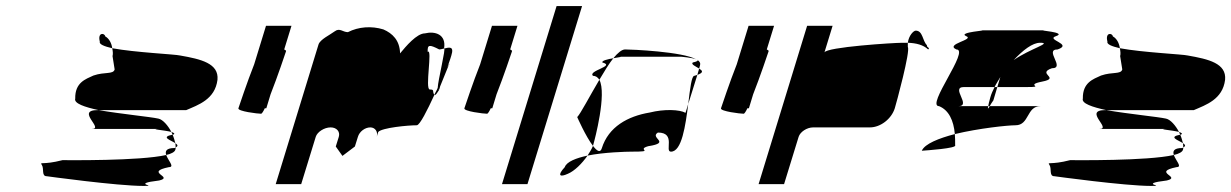

<svg xmlns="http://www.w3.org/2000/svg" viewBox="-20 -795 4059 633"><path d="M118 -251C126 -239 116 -214 134 -214C134 -214 366 -182 453 -182C507 -182 405 -188 505 -200C555 -212 454 -227 537 -244C557 -244 534 -266 528 -284C440 -264 201 -267 186 -267C120 -250 110 -263 118 -251ZM228 -470C223 -454 259 -442 305 -432H594C633 -449 689 -467 697 -532C702 -586 643 -600 574 -612C559 -616 425 -622 350 -636C352 -626 353 -617 351 -610L358 -566C353 -549 326 -559 288 -546C262 -534 227 -523 228 -470ZM309 -658C301 -689 325 -687 327 -675C340 -668 348 -652 350 -636C324 -642 306 -649 309 -658ZM283 -370C324 -370 228 -432 302 -432H305C380 -419 475 -410 502 -404C517 -401 534 -381 545 -360C523 -366 463 -370 510 -370ZM545 -360C546 -357 548 -354 549 -351H551C558 -354 554 -357 545 -360ZM528 -284C524 -296 527 -307 556 -307C557 -308 558 -308 559 -309C559 -306 559 -303 558 -301C556 -294 545 -288 528 -284ZM549 -351C553 -342 556 -331 558 -323C543 -333 508 -343 549 -351ZM558 -323C559 -318 559 -313 559 -309C569 -314 565 -318 558 -323Z M766 -438C763 -428 830 -420 841 -420C843 -420 848 -427 853 -438H858L872 -484C895 -542 921 -620 923 -626C924 -628 921 -630 917 -632L941 -710H857L818 -583C795 -525 768 -444 766 -438Z M889 -188H973L1021 -344C1026 -360 1049 -375 1070 -375C1090 -375 1102 -361 1097 -344L1087 -312L1109 -281L1150 -312L1160 -344C1165 -361 1183 -375 1201 -375C1217 -375 1227 -360 1222 -344L1227 -360C1240 -374 1325 -382 1354 -382C1364 -382 1389 -432 1412 -482C1404 -494 1414 -500 1397 -500C1380 -500 1407 -637 1390 -624C1389 -648 1395 -649 1428 -632C1433 -632 1439 -634 1444 -635C1452 -682 1414 -693 1381 -685C1354 -685 1318 -642 1299 -619C1298 -662 1274 -685 1244 -698C1205 -710 1162 -707 1127 -689C1110 -689 1100 -704 1084 -692C1068 -680 1035 -665 1030 -648ZM1444 -634V-635C1461 -639 1478 -644 1468 -612C1468 -612 1463 -595 1455 -573C1461 -585 1463 -589 1460 -580C1463 -591 1447 -548 1433 -515C1430 -509 1430 -504 1428 -500H1427L1426 -498L1428 -499C1425 -494 1423 -491 1422 -490C1418 -483 1413 -480 1412 -482C1415 -490 1420 -497 1423 -505C1424 -530 1451 -639 1444 -634ZM1428 -500V-499Z M1511 -438C1508 -428 1575 -420 1586 -420C1588 -420 1593 -427 1598 -438H1603L1617 -484C1640 -542 1666 -620 1668 -626C1669 -628 1666 -630 1662 -632L1686 -710H1602L1563 -583C1540 -525 1513 -444 1511 -438Z M1635 -188H1719L1899 -775H1815Z M1883 -409C1883 -409 1911 -345 1935 -314L1936 -318C1941 -335 1981 -486 1956 -532C1924 -478 1894 -420 1883 -409ZM1842 -244C1816 -216 1826 -210 1852 -222C1874 -231 1899 -256 1917 -282C1880 -274 1848 -262 1842 -244ZM1935 -545C1917 -562 2011 -577 1966 -589C1963 -595 1984 -600 2002 -603C1987 -584 1972 -559 1956 -532C1951 -540 1944 -545 1935 -545ZM2002 -603C2022 -607 2039 -608 2016 -608H2226C2223 -608 2264 -605 2276 -599C2231 -625 2061 -632 2041 -632C2030 -632 2017 -621 2002 -603ZM1917 -282C1924 -293 1931 -304 1935 -314C1948 -297 1959 -290 1964 -306C1986 -377 2050 -412 2122 -424C2170 -436 2221 -434 2240 -423L2249 -452C2240 -381 2228 -295 2192 -295C2170 -295 2210 -358 2149 -358C2120 -340 2195 -325 2117 -313C2075 -301 2145 -295 2061 -295C2046 -295 1970 -293 1917 -282ZM2264 -589C2257 -583 2274 -576 2285 -569L2288 -580C2290 -587 2287 -592 2280 -597C2282 -595 2278 -592 2264 -589ZM2276 -599C2278 -598 2279 -598 2280 -597C2279 -598 2277 -598 2276 -599ZM2269 -545C2260 -545 2255 -502 2249 -452L2279 -548ZM2279 -548 2285 -569C2296 -562 2301 -556 2279 -548Z M2357 -438C2354 -428 2421 -420 2432 -420C2434 -420 2439 -427 2444 -438H2449L2463 -484C2486 -542 2512 -620 2514 -626C2515 -628 2512 -630 2508 -632L2532 -710H2448L2409 -583C2386 -525 2359 -444 2357 -438Z M2481 -188H2565L2613 -344C2618 -360 2640 -375 2661 -375H2848C2883 -375 2919 -403 2930 -438C2935 -454 2982 -627 2973 -640V-654H2955C2927 -654 2704 -640 2698 -622L2725 -710H2641ZM2973 -654C2976 -678 2992 -694 2999 -694C3023 -694 3021 -660 3036 -646C3034 -638 3048 -638 3040 -632C3024 -647 3001 -653 2973 -654Z M3019 -298C3033 -299 3136 -306 3129 -316C3129 -329 3129 -341 3128 -353C3075 -339 3029 -321 3019 -298ZM3076 -445C3031 -445 3179 -632 3133 -632C3094 -650 3195 -664 3165 -676C3136 -689 3243 -695 3215 -695H3423C3395 -695 3500 -689 3462 -676C3425 -664 3519 -650 3467 -632C3421 -632 3494 -570 3448 -570C3396 -552 3478 -538 3416 -526C3355 -514 3429 -508 3366 -508H3268L3278 -541C3272 -530 3264 -519 3259 -508H3158C3112 -508 3185 -445 3139 -445H3238C3235 -433 3239 -437 3243 -445H3410C3364 -445 3374 -382 3328 -382C3302 -382 3207 -372 3128 -353C3124 -398 3108 -432 3076 -445ZM3245 -474C3241 -460 3239 -451 3238 -445H3243C3247 -453 3255 -464 3255 -464L3268 -508H3259C3253 -496 3248 -485 3245 -474ZM3322 -597C3377 -635 3451 -654 3409 -654C3384 -654 3353 -630 3322 -597Z M3440 -251C3448 -239 3438 -214 3456 -214C3456 -214 3688 -182 3775 -182C3829 -182 3727 -188 3827 -200C3877 -212 3776 -227 3859 -244C3879 -244 3856 -266 3850 -284C3762 -264 3523 -267 3508 -267C3442 -250 3432 -263 3440 -251ZM3550 -470C3545 -454 3581 -442 3627 -432H3916C3955 -449 4011 -467 4019 -532C4024 -586 3965 -600 3896 -612C3881 -616 3747 -622 3672 -636C3674 -626 3675 -617 3673 -610L3680 -566C3675 -549 3648 -559 3610 -546C3584 -534 3549 -523 3550 -470ZM3631 -658C3623 -689 3647 -687 3649 -675C3662 -668 3670 -652 3672 -636C3646 -642 3628 -649 3631 -658ZM3605 -370C3646 -370 3550 -432 3624 -432H3627C3702 -419 3797 -410 3824 -404C3839 -401 3856 -381 3867 -360C3845 -366 3785 -370 3832 -370ZM3867 -360C3868 -357 3870 -354 3871 -351H3873C3880 -354 3876 -357 3867 -360ZM3850 -284C3846 -296 3849 -307 3878 -307C3879 -308 3880 -308 3881 -309C3881 -306 3881 -303 3880 -301C3878 -294 3867 -288 3850 -284ZM3871 -351C3875 -342 3878 -331 3880 -323C3865 -333 3830 -343 3871 -351ZM3880 -323C3881 -318 3881 -313 3881 -309C3891 -314 3887 -318 3880 -323Z"/></svg>

Font: bitstorm
Style: exextobl
Weight: 400
Version: Version 0.2